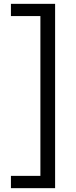

<svg xmlns="http://www.w3.org/2000/svg" viewBox="-20 -813 398 1000"><path d="M267 -793V167H36.9V103H190.4V-729.3H36.9V-793Z"/></svg>

Font: Mona Sans ExtraLight
Style: Regular
Weight: 200
Designer: Deni Anggara
Foundry: GitHub
Version: Version 2.000